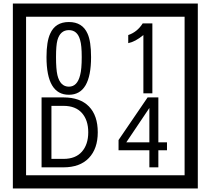

<svg xmlns="http://www.w3.org/2000/svg" viewBox="-20 -980 1195 1090"><path d="M1103 90H53V-960H1103ZM1028 15V-885H128V15ZM497 -656Q497 -442 371 -442Q244 -442 244 -656Q244 -744 265 -789Q294 -855 371 -855Q448 -855 477 -789Q497 -745 497 -656ZM444 -656Q444 -723 435 -752Q420 -809 371 -809Q322 -809 306 -752Q298 -723 298 -656Q298 -587 306 -553Q322 -488 371 -488Q419 -488 435 -554Q444 -587 444 -656ZM845 -450H794V-781Q748 -743 708 -735V-781Q759 -798 790 -847H845ZM535 -229Q535 -136 484.5 -83Q434 -30 340 -30H216V-427H340Q435 -427 485 -375.5Q535 -324 535 -229ZM481 -229Q481 -298 445 -338.5Q409 -379 341 -379H272V-78H341Q409 -78 445 -119Q481 -160 481 -229ZM928 -127H879V-30H828V-127H653V-185L818 -427H879V-172H928ZM828 -172V-367L697 -172Z"/></svg>

Font: Unicode BMP Fallback SIL
Style: Regular
Weight: 400
Foundry: NRSI, SIL International
Version: Version 5.1 Based on Unicode 5.1